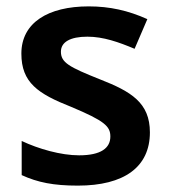

<svg xmlns="http://www.w3.org/2000/svg" viewBox="-20 -572 530 602"><path d="M450 -157C450 -250 391 -285 294 -323C196 -362 171 -376 171 -410C171 -440 200 -457 254 -457C304 -457 352 -440 402 -419L442 -512C382 -539 324 -552 258 -552C131 -552 47 -501 47 -404C47 -313 99 -278 203 -237C308 -193 326 -176 326 -144C326 -108 297 -85 228 -85C171 -85 101 -105 48 -130V-23C98 0 148 10 224 10C369 10 450 -48 450 -157Z"/></svg>

Font: Noto Sans Bamum SemiBold
Style: Regular
Weight: 600
Designer: Monotype Design Team
Foundry: Monotype Imaging Inc.
Version: Version 2.002